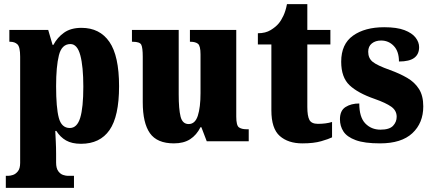

<svg xmlns="http://www.w3.org/2000/svg" viewBox="-20 -680 2078 924"><path d="M8 224V166H21Q29 166 42 162Q55 158 66 144.5Q77 131 77 104V-407Q77 -454 64 -466.5Q51 -479 29 -479H25V-536H212L233 -464H237Q256 -500 288.5 -523Q321 -546 372 -546Q460 -546 506.5 -478.5Q553 -411 553 -265Q553 -120 507 -54Q461 12 370 12Q326 12 298 -4Q270 -20 251 -50H246Q247 -26 248.5 1.5Q250 29 250 60V102Q250 130 260.5 144Q271 158 284 162Q297 166 304 166H336V224ZM316 -64Q351 -64 366 -113Q381 -162 381 -263Q381 -360 366.5 -414Q352 -468 319 -468Q277 -468 263.5 -414Q250 -360 250 -265Q250 -162 263 -113Q276 -64 316 -64Z M817 10Q736 10 701.5 -39Q667 -88 667 -188V-407Q667 -450 660 -464.5Q653 -479 619 -479H615V-536H840V-226Q840 -155 849 -119Q858 -83 888 -83Q919 -83 932 -123Q945 -163 945 -232V-418Q945 -460 932.5 -469.5Q920 -479 897 -479H894V-536H1117V-119Q1117 -76 1130 -67Q1143 -58 1166 -58H1177V0H975L949 -68H945Q926 -30 895 -10Q864 10 817 10Z M1435 10Q1367 10 1326.5 -25.5Q1286 -61 1286 -149V-466H1221V-520Q1258 -520 1283 -535.5Q1308 -551 1321 -567Q1333 -581 1344 -604.5Q1355 -628 1361 -660H1459V-536H1570V-466H1459V-165Q1459 -122 1469 -103Q1479 -84 1510 -84Q1549 -84 1578 -93V-19Q1562 -11 1526 -0.5Q1490 10 1435 10Z M1809 10Q1734 10 1692 -5.5Q1650 -21 1633 -47Q1616 -73 1616 -106Q1616 -148 1643 -165Q1670 -182 1709 -182Q1709 -116 1738 -86Q1767 -56 1811 -56Q1854 -56 1871.5 -74.5Q1889 -93 1889 -118Q1889 -148 1863 -166.5Q1837 -185 1783 -204Q1702 -232 1662 -270Q1622 -308 1622 -383Q1622 -468 1679 -508.5Q1736 -549 1829 -549Q1890 -549 1926.5 -535Q1963 -521 1980 -499Q1997 -477 1997 -453Q1997 -419 1973.5 -401.5Q1950 -384 1900 -384Q1900 -433 1875 -459Q1850 -485 1814 -485Q1787 -485 1769.5 -471Q1752 -457 1752 -431Q1752 -400 1773.5 -382.5Q1795 -365 1857 -343Q1904 -326 1940 -305Q1976 -284 1996.5 -251.5Q2017 -219 2017 -168Q2017 -88 1964.5 -39Q1912 10 1809 10Z"/></svg>

Font: Noto Serif Tamil Condensed Black
Style: Italic
Weight: 900
Width: 3
Italic angle: -12°
Designer: Indian Type Foundry, Tom Grace, and the Monotype Design Team
Foundry: Monotype Imaging Inc.
Version: Version 2.003; ttfautohint (v1.8.4.7-5d5b)